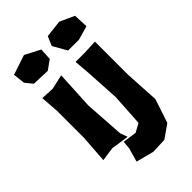

<svg xmlns="http://www.w3.org/2000/svg" viewBox="-264 -812 1069 1069"><g transform="rotate(-45 270.5 -277.5)"><path d="M50.8 -480.5 58.6 -371.1V-160.2L46.9 3.9L128.9 -7.8L234.4 7.8L218.8 -35.2L203.1 -269.5L214.8 -496.1L128.9 -476.6ZM74.2 -570.3 179.7 -566.4 234.4 -605.5 238.3 -675.8 148.4 -722.7 31.2 -683.6 39.1 -613.3ZM324.2 -492.2 332 -398.4 343.8 -195.3 332 -3.9 281.2 23.4 199.2 11.7 195.3 58.6 171.9 140.6 277.3 168 367.2 164.1 445.3 109.4 492.2 -31.2 480.5 -234.4V-496.1L402.3 -492.2ZM418 -714.8 316.4 -703.1 293 -648.4 339.8 -566.4H425.8L507.8 -589.8L503.9 -675.8Z"/></g></svg>

Font: MaokenAssortedSans-Lite
Style: Lite
Weight: 400
Version: Version 1.400